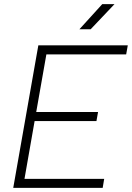

<svg xmlns="http://www.w3.org/2000/svg" viewBox="-20 -914 642 934"><path d="M44.4 0 158.7 -649.4 166.5 -693.4H601.6L593.8 -649.4H205.6L156.2 -369.1H457L449.2 -325.2H148.4L99.1 -43.9H486.8L479.5 0ZM366.2 -771.5 477.5 -894H537.1L420.9 -771.5Z"/></svg>

Font: CaskaydiaCove NF ExtraLight
Style: Italic
Weight: 200
Italic angle: -10°
Designer: Aaron Bell
Foundry: Saja Typeworks
Version: Version 2111.001; VTT 6.35;Nerd Fonts 3.2.1